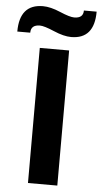

<svg xmlns="http://www.w3.org/2000/svg" viewBox="-104 -953 521 991"><g transform="rotate(5 156.5 -458.0)"><path d="M236 -770Q198 -770 145.5 -792.5Q93 -815 71 -815Q24 -815 24 -774H-43Q-43 -916 78 -916Q117 -916 168.5 -894Q220 -872 243 -872Q290 -872 290 -912H356Q356 -770 236 -770ZM80 0V-700H232V0Z"/></g></svg>

Font: Overpass Heavy
Style: Regular
Weight: 900
Designer: Delve Withrington, Thomas Jockin
Foundry: Delve Fonts
Version: Version 3.000;DELV;Overpass